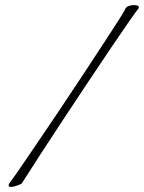

<svg xmlns="http://www.w3.org/2000/svg" viewBox="-20 -658 566 755"><path d="M23 77Q14 77 14 71Q14 66 18 61Q29 47 57.5 5.5Q86 -36 126 -95Q166 -154 211.5 -221.5Q257 -289 301 -356Q345 -423 382.5 -480Q420 -537 444.5 -575.5Q469 -614 473 -624Q478 -632 488 -635Q498 -638 507 -638Q517 -638 522.5 -635Q528 -632 525 -625Q517 -616 488.5 -575Q460 -534 418 -472Q376 -410 327.5 -337Q279 -264 230 -190Q181 -116 138 -49.5Q95 17 65 64Q58 68 45 72.5Q32 77 23 77Z"/></svg>

Font: Beau Rivage
Style: Regular
Weight: 400
Designer: Robert E. Leuschke
Foundry: Robert E. Leuschke
Version: Version 1.010; ttfautohint (v1.8.3)